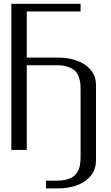

<svg xmlns="http://www.w3.org/2000/svg" viewBox="-20 -812 602 1040"><path d="M41.5 -791.5H416.5V-750H125V-500Q125 -500 291.5 -500Q385.3 -500 442.6 -459.7Q500 -419.4 500 -350.1V55.2Q500 126.5 442.6 167.5Q385.3 208.5 291.5 208.5H229V166.5H291.5Q316.4 166.5 336.4 161.6Q356.4 156.7 369.4 149.4Q382.3 142.1 391.6 130.1Q400.9 118.2 405.5 107.9Q410.2 97.7 412.8 82.8Q415.5 67.9 416 58.3Q416.5 48.8 416.5 35.6V-327.1Q416.5 -346.7 415.3 -360.1Q414.1 -373.5 407.2 -393.8Q400.4 -414.1 387.9 -426.8Q375.5 -439.5 350.8 -449Q326.2 -458.5 291.5 -458.5H125V0H41.5Z"/></svg>

Font: Gputeks
Style: Regular
Weight: 500
Version: Version 0.9